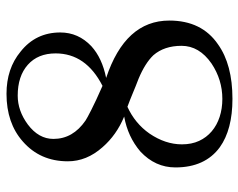

<svg xmlns="http://www.w3.org/2000/svg" viewBox="-94 -650 755 608"><g transform="rotate(-90 284.0 -345.5)"><path d="M523.4 -187.4Q523.4 -84.6 448 -33.1Q384 12.6 275.4 12.6Q178.3 12.6 122.3 -27.4Q58.3 -74.3 58.3 -168Q58.3 -232 108.6 -278.9Q155.4 -318.9 219.4 -330.3Q161.1 -354.3 122.3 -398.9Q77.7 -449.1 77.7 -508.6Q77.7 -596.6 140.6 -651.4Q198.9 -702.9 291.4 -702.9Q371.4 -702.9 425.1 -658.3Q485.7 -610.3 485.7 -532.6Q485.7 -475.4 442.3 -434.3Q404.6 -400 341.7 -387.4Q523.4 -326.9 523.4 -187.4ZM419.4 -547.4Q419.4 -603.4 383.4 -635.4Q347.4 -667.4 285.7 -667.4Q237.7 -667.4 194.3 -635.4Q148.6 -601.1 148.6 -554.3Q148.6 -492.6 206.9 -452.6Q213.7 -448 240.6 -434.3Q267.4 -420.6 316.6 -398.9Q419.4 -451.4 419.4 -547.4ZM443.4 -148.6Q443.4 -203.4 413.7 -237.7Q388.6 -264 339.4 -284.6Q315.4 -293.7 293.7 -302.9Q272 -312 250.3 -320Q197.7 -296 165.7 -250.3Q131.4 -200 131.4 -147.4Q131.4 -116.6 142.3 -93.1Q153.1 -69.7 172.6 -53.1Q192 -36.6 218.3 -28Q244.6 -19.4 275.4 -19.4Q336 -19.4 387.4 -53.7Q443.4 -92.6 443.4 -148.6Z"/></g></svg>

Font: t
Style: Regular
Weight: 400
Designer: Takis Katsoulidis and George D. Matthiopoulos
Foundry: Takis Katsoulidis and George D. Matthiopoulos
Version: Version 1.0 ; ttfautohint (v1.8.1)